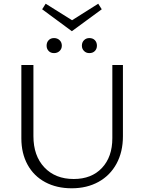

<svg xmlns="http://www.w3.org/2000/svg" viewBox="-20 -1008 775 1034"><path d="M367 -840 207 -958 226 -988 368 -899 509 -988 528 -958ZM271 -803Q289 -803 301 -791.5Q313 -780 313 -762Q313 -745 301 -733.5Q289 -722 271 -722Q253 -722 242 -733.5Q231 -745 231 -762Q231 -780 242 -791.5Q253 -803 271 -803ZM461 -803Q480 -803 491 -791.5Q502 -780 502 -762Q502 -745 491 -733.5Q480 -722 461 -722Q444 -722 432.5 -733.5Q421 -745 421 -762Q421 -780 432.5 -791.5Q444 -803 461 -803ZM642 -658V-274Q642 -190 607.5 -126.5Q573 -63 510.5 -28.5Q448 6 366 6Q285 6 223.5 -27Q162 -60 128.5 -121Q95 -182 95 -263V-658H160V-275Q160 -169 219 -106.5Q278 -44 377 -44Q473 -44 529 -103.5Q585 -163 585 -264V-658Z"/></svg>

Font: Ysabeau SC Semilight
Style: Regular
Weight: 300
Designer: Christian Thalmann (Catharsis Fonts)
Version: Version 0.003